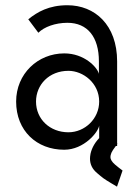

<svg xmlns="http://www.w3.org/2000/svg" viewBox="-20 -552 526 726"><path d="M443.4 92.8C437 87.9 432.1 84 429.2 82C426.3 80.1 421.9 76.2 415.5 70.8C409.2 65.4 404.8 60.5 401.9 55.7C398.9 50.8 397.5 46.4 397.5 42C397.5 40.5 397.9 38.1 398.4 34.7C399.4 29.3 402.3 22.5 407.2 15.1C412.1 7.8 418 -0.5 424.3 -8.8L361.3 -36.1C340.3 -16.1 327.6 5.9 322.3 29.3C320.8 37.1 320.3 43.5 320.3 47.9C320.3 58.1 322.3 67.9 326.7 77.1C331.1 86.4 337.9 94.7 347.2 102.5C356.4 110.4 364.3 117.2 371.1 122.1C377.9 127 387.2 132.8 399.4 140.1C411.6 147.5 418.9 151.9 422.4 153.8ZM238.8 -284.2C294.4 -284.2 355 -237.8 355 -168C355 -103 300.8 -51.8 238.8 -51.8C168.9 -51.8 116.2 -101.1 116.2 -168C116.2 -231 165 -284.2 238.8 -284.2ZM223.1 -350.1C123 -350.1 41 -272.9 41 -168C41 -57.6 118.7 14.2 222.7 14.2C298.3 14.2 352.1 -53.2 355 -77.1V-76.2V0H422.9V-259.8V-319.8C422.9 -458 338.4 -532.2 234.9 -532.2C165 -532.2 121.1 -506.8 86.9 -479L125 -428.2C147 -450.2 189 -465.8 234.9 -465.8C311 -465.8 354 -412.1 354 -319.8V-272.9C347.7 -297.9 298.8 -350.1 223.1 -350.1Z"/></svg>

Font: Tuffy
Style: Regular
Weight: 500
Designer: Thatcher Ulrich, Karoly Barta and Michael Everson
Version: Version 001.270